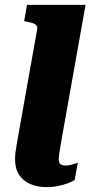

<svg xmlns="http://www.w3.org/2000/svg" viewBox="-20 -755 370 785"><path d="M131.6 -633Q134 -643.8 129.5 -650Q125 -656.2 115 -660Q105 -663.8 88.6 -666.6L78.8 -668.6L90.4 -735H329.8L233.2 -192.8Q229.6 -171.2 226.5 -153.9Q223.4 -136.6 221.8 -124Q220.2 -111.4 220.2 -102.8Q220.2 -89.8 227.3 -84Q234.4 -78.2 249 -78.2Q259.8 -78.2 269.7 -80.9Q279.6 -83.6 287.3 -86.2Q295 -88.8 298.2 -89.6L285.2 -19Q275.2 -12.6 257.9 -5.9Q240.6 0.8 218.3 5.4Q196 10 170 10Q132.8 10 103.7 -2.7Q74.6 -15.4 58.1 -40.4Q41.6 -65.4 41.6 -102.8Q41.6 -117 43.4 -132.5Q45.2 -148 49 -168.9Q52.8 -189.8 57.8 -218.8Z"/></svg>

Font: Roboto Serif 20pt
Style: Italic
Weight: 400
Italic angle: -10°
Designer: Greg Gazdowicz
Foundry: Commercial Type
Version: Version 1.008